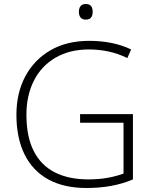

<svg xmlns="http://www.w3.org/2000/svg" viewBox="-20 -929 763 959"><path d="M380 -359H644V-33Q593 -11 535 -0.5Q477 10 412 10Q299 10 221 -33Q143 -76 102.5 -158Q62 -240 62 -356Q62 -464 106 -547Q150 -630 231.5 -677.5Q313 -725 426 -725Q484 -725 536.5 -714.5Q589 -704 635 -682L616 -639Q569 -662 521 -672Q473 -682 424 -682Q327 -682 256.5 -640.5Q186 -599 149 -525.5Q112 -452 112 -356Q112 -247 148 -175.5Q184 -104 253 -68.5Q322 -33 421 -33Q475 -33 518.5 -41Q562 -49 597 -62V-316H380ZM408 -909Q427 -909 435 -898.5Q443 -888 443 -870Q443 -852 435 -841.5Q427 -831 408 -831Q391 -831 382.5 -841.5Q374 -852 374 -870Q374 -888 382.5 -898.5Q391 -909 408 -909Z"/></svg>

Font: Noto Sans Oriya ExtraLight
Style: Regular
Weight: 250
Version: Version 2.003